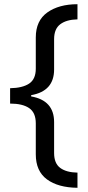

<svg xmlns="http://www.w3.org/2000/svg" viewBox="-20 -734 420 912"><path d="M348 158Q256 157 203 118Q150 79 150 -1V-148Q150 -199 118.5 -220.5Q87 -242 28 -242V-315Q87 -316 118.5 -337Q150 -358 150 -408V-556Q150 -636 205 -675Q260 -714 348 -714V-642Q296 -641 266.5 -619Q237 -597 237 -548V-404Q237 -301 128 -282V-276Q237 -257 237 -154V-7Q237 42 266 63.5Q295 85 348 86Z"/></svg>

Font: Noto Sans Takri
Style: Regular
Weight: 400
Designer: Monotype Design Team
Foundry: Monotype Imaging Inc.
Version: Version 2.003; ttfautohint (v1.8.4.7-5d5b)